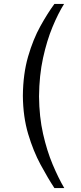

<svg xmlns="http://www.w3.org/2000/svg" viewBox="-20 -798 413 974"><path d="M256 156Q223 106 186 37.5Q149 -31 123 -118Q97 -205 96 -312Q97 -423 122.5 -511Q148 -599 185 -665.5Q222 -732 256 -778H305Q275 -730 246.5 -661.5Q218 -593 198.5 -504.5Q179 -416 178 -309Q179 -205 198.5 -119Q218 -33 247 36Q276 105 306 156Z"/></svg>

Font: Panamera
Style: Regular
Weight: 400
Designer: Bastien Sozeau
Foundry: NBR — Bastien Sozeau
Version: Version 3.002; ttfautohint (v1.8.4.7-5d5b);gftools[0.9.33]